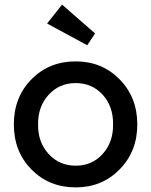

<svg xmlns="http://www.w3.org/2000/svg" viewBox="-20 -802 655 832"><path d="M308 10Q193 10 116.5 -67.5Q40 -145 40 -263Q40 -381 116.5 -458.5Q193 -536 308 -536Q422 -536 498.5 -458Q575 -380 575 -263Q575 -146 498.5 -68Q422 10 308 10ZM145 -263Q144 -186 190.5 -135Q237 -84 308 -84Q379 -84 425 -135Q471 -186 470 -263Q471 -341 425 -391.5Q379 -442 308 -442Q237 -442 190.5 -391Q144 -340 145 -263ZM184 -700 249 -782 392 -657 358 -606Z"/></svg>

Font: Easer Grotesk
Style: Regular
Weight: 400
Designer: Boardeaser, Bonnie Shaver-Troup, Thomas Jockin
Foundry: Lexend
Version: Version 1.008;Glyphs 3.1.2 (3151)